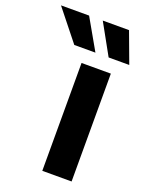

<svg xmlns="http://www.w3.org/2000/svg" viewBox="-267 -825 681 896"><g transform="rotate(20 73.5 -377.5)"><path d="M58.6 0V-535.6H204.1V0ZM168.5 -603 84 -755.4H214.4L271 -603ZM-2 -603 -123.5 -755.4H16.1L103 -603Z"/></g></svg>

Font: Inter 20pt
Style: Bold
Weight: 700
Version: Version 4.001;git-66647c0bb